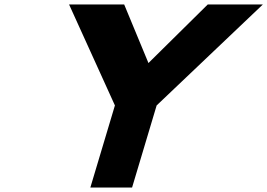

<svg xmlns="http://www.w3.org/2000/svg" viewBox="-20 -845 1204 865"><path d="M291.1 -825 497.7 -370 387 0H575L685.7 -370L1164.4 -825H916.1L648.8 -561L539.4 -825Z"/></svg>

Font: Hussar
Style: BdSuprExtOblThree
Weight: 700
Foundry: Cannot Into Space Fonts
Version: Version 2.00